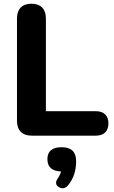

<svg xmlns="http://www.w3.org/2000/svg" viewBox="-20 -727 613 1029"><path d="M494 0H150Q112 0 91.5 -20.5Q71 -41 71 -79V-628Q71 -666 91 -686.5Q111 -707 149 -707Q186 -707 206 -686.5Q226 -666 226 -628V-131H494Q526 -131 543.5 -114Q561 -97 561 -66Q561 -34 543.5 -17Q526 0 494 0ZM345 266Q322 292 295 275.5Q268 259 291 227Q302 211 307 192Q234 189 234 126Q234 62 311 62Q388 62 388 137Q388 214 345 266Z"/></svg>

Font: Nunito ExtraBold
Style: Regular
Weight: 800
Designer: Vernon Adams
Foundry: Vernon Adams
Version: Version 3.602